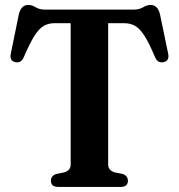

<svg xmlns="http://www.w3.org/2000/svg" viewBox="-20 -738 706 758"><path d="M160.5 -700H505.5Q530 -700 544.8 -709.2Q559.5 -718.5 574.5 -718.5Q602.5 -718.5 611.5 -682L643.5 -528Q650.5 -497.5 625 -492.5Q602.5 -488 592 -512.5Q568.5 -568.5 550 -597.2Q531.5 -626 512.8 -636.2Q494 -646.5 469.5 -646.5H407V-89Q407 -65 433 -57.5L465 -51Q485 -43.5 485 -24.5Q485 0 456 0H210.5Q181 0 181 -24.5Q181 -43.5 201.5 -51L233.5 -57.5Q259 -65 259 -89V-646.5H196Q171.5 -646.5 153 -636Q134.5 -625.5 116 -596.5Q97.5 -567.5 74 -512.5Q63.5 -488 41 -492.5Q16 -497.5 23 -528L54.5 -682Q63.5 -718.5 91.5 -718.5Q106.5 -718.5 121 -709.2Q135.5 -700 160.5 -700Z"/></svg>

Font: Fraunces 72pt S050 SemiBold
Style: Regular
Weight: 600
Version: Version 1.000; ttfautohint (v1.8.3)